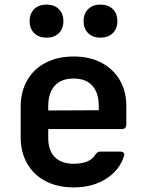

<svg xmlns="http://www.w3.org/2000/svg" viewBox="-20 -806 640 836"><path d="M301 10Q231 10 179 -17Q127 -44 98.5 -93.5Q70 -143 70 -210V-340Q70 -407 98.5 -456.5Q127 -506 179 -533Q231 -560 301 -560Q370 -560 421.5 -533Q473 -506 501.5 -457.5Q530 -409 530 -344V-264Q530 -244 510 -244H190V-206Q190 -150 219 -121.5Q248 -93 301 -93Q334 -93 358.5 -102.5Q383 -112 394 -131Q399 -138 404 -142Q409 -146 417 -146H501Q525 -146 520 -127Q501 -65 442 -27.5Q383 10 301 10ZM190 -344V-325L410 -326V-345Q410 -402 382 -433Q354 -464 301 -464Q246 -464 218 -432.5Q190 -401 190 -344ZM417 -642Q384 -642 364 -661.5Q344 -681 344 -714Q344 -747 364 -766.5Q384 -786 417 -786Q451 -786 471 -766.5Q491 -747 491 -714Q491 -681 471 -661.5Q451 -642 417 -642ZM183 -642Q149 -642 129 -661.5Q109 -681 109 -714Q109 -747 129 -766.5Q149 -786 183 -786Q216 -786 236 -766.5Q256 -747 256 -714Q256 -681 236 -661.5Q216 -642 183 -642Z"/></svg>

Font: Pitagon Sans Mono
Style: Bold
Weight: 700
Monospace: yes
Designer: Travis Tran
Foundry: Pitagon
Version: Version 1.001; ttfautohint (v1.8.4.7-5d5b);gftools[0.9.26]